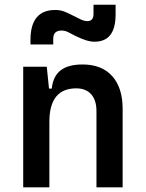

<svg xmlns="http://www.w3.org/2000/svg" viewBox="-20 -804 626 824"><path d="M394 0V-327.1Q394 -374 371.3 -399.4Q348.6 -424.8 307.1 -424.8Q191.9 -424.8 191.9 -281.2L161.6 -423.8H202.1Q207.5 -476.1 239.7 -501.7Q272 -527.3 334.5 -527.3Q416.5 -527.3 461.4 -477.5Q506.3 -427.7 506.3 -336.9V0ZM79.6 0V-517.6H180.7L191.9 -408.2V0ZM110.8 -613.3V-632.8Q110.8 -761.2 217.3 -761.2Q237.8 -761.2 254.6 -754.9Q271.5 -748.5 291 -738.3Q312.5 -727.1 327.4 -720.2Q342.3 -713.4 355 -713.4Q381.3 -713.4 381.3 -744.1V-783.7H476.1V-742.2Q476.1 -683.6 453.6 -654.3Q431.2 -625 385.3 -625Q368.7 -625 348.6 -631.3Q328.6 -637.7 304.7 -649.4Q288.6 -657.7 273.9 -665.3Q259.3 -672.9 244.6 -672.9Q226.6 -672.9 217.5 -664.3Q208.5 -655.8 208.5 -636.7V-613.3Z"/></svg>

Font: Cascadia Code Medium
Style: Regular
Weight: 500
Monospace: yes
Designer: Aaron Bell
Foundry: Saja Typeworks
Version: Version 2407.024